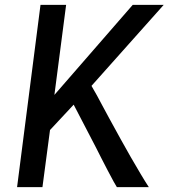

<svg xmlns="http://www.w3.org/2000/svg" viewBox="-20 -767 691 787"><path d="M50 0 146 -747H251L203 -378L524 -747H651L355 -415Q368.5 -392 377.8 -375Q387 -358 398 -337.2Q409 -316.5 426.8 -283.8Q444.5 -251 475 -196Q494 -161.5 515.2 -124.5Q536.5 -87.5 556 -54.8Q575.5 -22 590 0H459Q456 -4 445.5 -23.2Q435 -42.5 421.2 -68.8Q407.5 -95 394.5 -120.5Q381.5 -146 373 -163L282 -338L185 -234L154 0Z"/></svg>

Font: Merriweather Sans Italic
Style: Regular
Weight: 400
Italic angle: -7.5°
Designer: Eben Sorkin
Foundry: Eben Sorkin
Version: Version 1.008; ttfautohint (v1.7.19-72a1) -l 8 -r 50 -G 200 